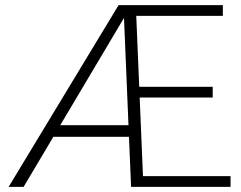

<svg xmlns="http://www.w3.org/2000/svg" viewBox="-20 -731 943 751"><path d="M72.3 0H13.7L443.8 -710.9H479.5L471.2 -671.4ZM508.3 -195.8H175.8V-241.2H508.3ZM881.8 0H523.9V-42H881.8ZM541 0H492.7L462.9 -710.9H511.2ZM812 -349.6H504.4V-391.6H812ZM851.6 -668.9H494.1V-710.9H851.6Z"/></svg>

Font: Heebo ExtraLight
Style: Regular
Weight: 250
Designer: Oded Ezer
Foundry: Ezer Type House
Version: Version 3.100